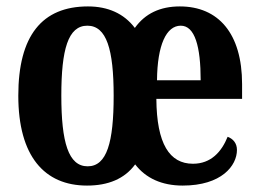

<svg xmlns="http://www.w3.org/2000/svg" viewBox="-20 -568 808 598"><path d="M251 10C317 10 368 -11 401 -56C434 -13 484 10 549 10C670 10 718 -52 718 -101C718 -123 705 -136 689 -142C670 -95 637 -58 581 -58C508 -58 468 -120 467 -260H734V-306C734 -464 660 -548 540 -548C479 -548 432 -526 400 -481C366 -526 316 -548 254 -548C111 -548 37 -457 37 -270C37 -82 118 10 251 10ZM605 -318H469C470 -428 498 -488 543 -488C587 -488 605 -423 605 -318ZM253 -50C193 -50 171 -125 171 -270C171 -414 192 -488 252 -488C312 -488 334 -414 334 -270C334 -125 313 -50 253 -50Z"/></svg>

Font: Noto Serif Sinhala ExtraCondensed
Style: Bold
Weight: 700
Width: 2
Designer: Jelle Bosma - Monotype Design Team
Foundry: Monotype Imaging Inc.
Version: Version 2.007